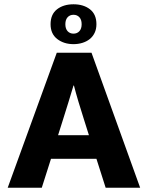

<svg xmlns="http://www.w3.org/2000/svg" viewBox="-20 -876 692 896"><path d="M216 -763Q216 -809 246 -832.5Q276 -856 323 -856Q370 -856 400 -832.5Q430 -809 430 -763Q430 -740 421.5 -722.5Q413 -705 398.5 -693.5Q384 -682 364.5 -676Q345 -670 323 -670Q278 -670 247 -694Q216 -718 216 -763ZM285 -763Q285 -742 295.5 -730.5Q306 -719 323 -719Q340 -719 350.5 -730.5Q361 -742 361 -763Q361 -784 350.5 -795.5Q340 -807 323 -807Q306 -807 295.5 -795.5Q285 -784 285 -763ZM245 -630H407L634 0H473L430 -135H218L175 0H16ZM251 -245H395L371 -321Q359 -358 346.5 -400Q334 -442 325 -477H323Q313 -442 300 -401Q287 -360 275 -321Z"/></svg>

Font: Ek Mukta ExtraBold
Style: Regular
Weight: 800
Designer: Girish Dalvi and Yashodeep Gholap
Foundry: Ek Type
Version: Version 2.538;PS 1.002;hotconv 16.6.51;makeotf.lib2.5.65220;